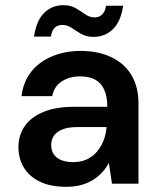

<svg xmlns="http://www.w3.org/2000/svg" viewBox="-20 -707 612 739"><path d="M235 12Q173 12 132 -8.5Q91 -29 71 -63.5Q51 -98 51 -140Q51 -187 75.5 -222Q100 -257 148 -276.5Q196 -296 266 -296H393Q393 -335 381.5 -361Q370 -387 347 -400Q324 -413 288 -413Q247 -413 217.5 -393.5Q188 -374 181 -337H63Q69 -391 99.5 -430Q130 -469 180 -490Q230 -511 289 -511Q359 -511 409.5 -486.5Q460 -462 486.5 -417Q513 -372 513 -308V0H411L399 -80Q389 -61 373.5 -44Q358 -27 338 -14.5Q318 -2 292.5 5Q267 12 235 12ZM262 -83Q291 -83 314 -93.5Q337 -104 353 -123Q369 -142 378.5 -166Q388 -190 390 -217V-218H279Q243 -218 220.5 -209Q198 -200 187.5 -184.5Q177 -169 177 -149Q177 -128 187 -113Q197 -98 216.5 -90.5Q236 -83 262 -83ZM340 -565Q312 -565 292.5 -576.5Q273 -588 256 -599.5Q239 -611 219 -611Q202 -611 190.5 -600Q179 -589 176 -566H111Q120 -628 150 -657.5Q180 -687 224 -687Q252 -687 271.5 -675.5Q291 -664 308 -652Q325 -640 345 -640Q362 -640 373.5 -651.5Q385 -663 388 -685H454Q445 -624 414.5 -594.5Q384 -565 340 -565Z"/></svg>

Font: DM Sans 20pt SemiBold
Style: Regular
Weight: 600
Version: Version 4.004;gftools[0.9.30]